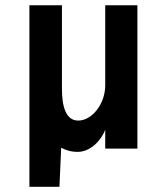

<svg xmlns="http://www.w3.org/2000/svg" viewBox="-20 -575 631 743"><path d="M93.8 147.9H210L216.8 -3.4C234.9 6.3 254.4 12.7 281.2 12.7C329.1 12.7 372.1 -31.2 387.2 -73.2V0H511.7V-554.7H387.2V-245.1C387.2 -172.4 335.9 -108.4 282.7 -108.4C233.9 -108.4 219.7 -165 219.7 -231.4V-554.7H93.8Z"/></svg>

Font: Decalotype SemiBold
Style: Regular
Weight: 600
Designer: Alfredo Marco Pradil
Foundry: Alfredo Marco Pradil
Version: Version 1.0